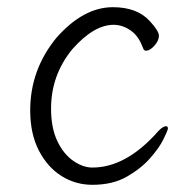

<svg xmlns="http://www.w3.org/2000/svg" viewBox="-20 -501 540 534"><path d="M237 13Q190 13 151 -11.5Q112 -36 88 -82.5Q64 -129 64 -194Q64 -307 137 -396Q212 -481 294 -481Q361 -481 396 -443Q422 -415 422 -401.5Q422 -388 409.5 -374Q397 -360 386 -360Q380 -360 378 -367Q367 -397 349 -412Q324 -432 296 -432Q241 -432 181 -364Q122 -292 122 -199Q122 -145 139.5 -108.5Q157 -72 184 -53.5Q211 -35 237 -35Q331 -35 420 -136Q433 -150 442 -150Q447 -150 447 -143Q446 -137 434.5 -113.5Q423 -90 397.5 -61Q372 -32 332.5 -9.5Q293 13 237 13Z"/></svg>

Font: Moon Stars Kai T HW Light
Style: Regular
Weight: 300
Designer: GuiWonder
Version: Version 1.101